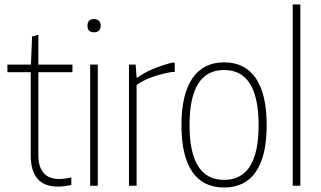

<svg xmlns="http://www.w3.org/2000/svg" viewBox="-20 -828 1431 856"><path d="M239 4Q117 4 117 -135V-506H13V-540H118L123 -665L151 -673V-540H303V-506H151V-135Q151 -84 174.5 -57Q198 -30 243 -30Q254 -30 270.5 -32Q287 -34 298 -37V-3Q263 4 239 4Z M399 -684Q370 -684 370 -713Q370 -743 399 -743Q413 -743 421 -735Q429 -727 429 -713Q429 -699 421 -691.5Q413 -684 399 -684ZM382 -540H416V0H382Z M555 -540H585L589 -482H593Q617 -501 657.5 -518.5Q698 -536 748 -549H759V-507H746Q644 -489 589 -449V0H555Z M979 8Q885 8 837 -62.5Q789 -133 789 -270Q789 -407 837.5 -478.5Q886 -550 979 -550Q1073 -550 1121 -478.5Q1169 -407 1169 -270Q1169 -133 1121 -62.5Q1073 8 979 8ZM979 -26Q1133 -26 1133 -270Q1133 -516 979 -516Q825 -516 825 -270Q825 -26 979 -26Z M1285 -808H1319V0H1285Z"/></svg>

Font: Encode Sans Compressed
Style: Thin
Weight: 100
Designer: Pablo Impallari, Andres Torresi
Foundry: Pablo Impallari, Andres Torresi
Version: Version 1.000; ttfautohint (v1.00) -l 8 -r 50 -G 200 -x 14 -